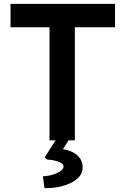

<svg xmlns="http://www.w3.org/2000/svg" viewBox="-20 -720 644 985"><path d="M234 0V-580H34V-700H570V-580H364V0ZM200 184Q223 184 247.5 177Q272 170 289 158.5Q306 147 306 135Q306 122 291 114.5Q276 107 257 103Q238 99 223 99L209 88L280 -24H347L303 45Q353 54 378.5 78.5Q404 103 404 139Q404 167 386 187Q368 207 339 220.5Q310 234 275.5 240Q241 246 208 245Z"/></svg>

Font: Our Lexend Medium
Style: Regular
Weight: 500
Designer: Bonnie Shaver-Troup, Thomas Jockin
Foundry: Lexend
Version: Version 1.007